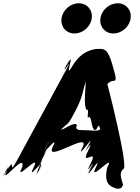

<svg xmlns="http://www.w3.org/2000/svg" viewBox="-52 -1123 856 1170"><path d="M428 -1103C377 -1103 330 -1062 323 -1011C316 -960 351 -919 402 -919C453 -919 500 -960 507 -1011C514 -1062 479 -1103 428 -1103ZM665 -1103C614 -1103 567 -1062 560 -1011C553 -960 588 -919 639 -919C690 -919 737 -960 744 -1011C751 -1062 716 -1103 665 -1103ZM548 -825C527 -825 448 -820 390 -722C330 -620 414 -830 360 -735C303 -636 409 -834 357 -733C303 -628 411 -807 352 -699C298 -599 111 -255 57 -155C-13 -26 56 -193 -14 -78C-73 20 34 -178 -13 -76C-53 10 107 -203 83 -103C29 -3 203 -204 153 -103C104 -4 240 -195 186 -90C135 11 245 -191 188 -92C133 3 241 -218 192 -128C138 -28 284 -302 230 -202C180 -112 293 -335 238 -240C181 -141 285 -339 234 -238C180 -133 317 -325 269 -227C219 -125 502 -328 452 -227C403 -128 538 -332 489 -238C435 -138 542 -340 488 -240C428 -134 538 -311 484 -202C433 -101 552 -229 501 -128C446 -19 555 -198 495 -92C441 8 552 -190 498 -90C449 4 580 -201 532 -103C482 -1 656 -203 602 -103C578 -3 619 14 661 27C685 27 687 24 698 4C691 -29 669 -65 699 -93C737 -93 596 -636 601 -616C603 -604 606 -624 635 -630C659 -630 660 -636 631 -735C603 -830 579 -825 548 -825ZM453 -330C431 -330 401 -331 417 -360C402 -389 324 -320 319 -336C334 -365 305 -304 321 -333C357 -375 358 -354 388 -411C403 -440 393 -421 409 -450C453 -536 449 -556 471 -630C486 -659 452 -601 468 -630C477 -614 450 -477 479 -450C494 -479 473 -382 489 -411C511 -413 502 -317 534 -333C549 -362 551 -365 559 -336C549 -320 505 -330 453 -330Z"/></svg>

Font: Hussar Przerywany
Style: Obl
Weight: 400
Foundry: Cannot Into Space Fonts
Version: Version 0.982